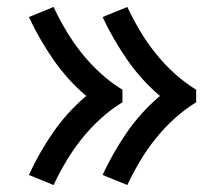

<svg xmlns="http://www.w3.org/2000/svg" viewBox="-20 -616 640 552"><path d="M346 -84 275 -113Q304 -176 343.5 -233.5Q383 -291 435 -336L440 -340Q386 -386 345.5 -444.5Q305 -503 275 -567L346 -596Q363 -560 383 -526.5Q403 -493 427.5 -462.5Q452 -432 481 -405.5Q510 -379 544 -358V-322Q510 -301 481 -274.5Q452 -248 427.5 -217.5Q403 -187 383 -153.5Q363 -120 346 -84ZM134 -84 63 -113Q92 -176 131.5 -233.5Q171 -291 223 -336L228 -340Q174 -386 133.5 -444.5Q93 -503 63 -567L134 -596Q151 -560 171 -526.5Q191 -493 215.5 -462.5Q240 -432 269 -405.5Q298 -379 332 -358V-322Q298 -301 269 -274.5Q240 -248 215.5 -217.5Q191 -187 171 -153.5Q151 -120 134 -84Z"/></svg>

Font: Iosevka Aile
Style: Regular
Weight: 400
Designer: Belleve Invis
Foundry: Belleve Invis
Version: Version 28.0.1; ttfautohint (v1.8.4)